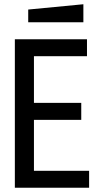

<svg xmlns="http://www.w3.org/2000/svg" viewBox="-20 -885 463 905"><path d="M50 0V-700H390V-620H140V-400H363V-320H140V-80H400V0ZM113 -780V-840L373 -865V-780Z"/></svg>

Font: Tektur SemiCondensed
Style: Regular
Weight: 400
Width: 4
Designer: Adam Jagosz
Foundry: Adam Jagosz
Version: Version 1.005;gftools[0.9.30]